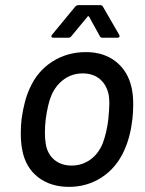

<svg xmlns="http://www.w3.org/2000/svg" viewBox="-20 -720 565 748"><path d="M67 -134Q61 -163 61 -201Q61 -229 64 -256Q74 -329 96 -376Q125 -442 183 -479.5Q241 -517 315 -517Q385 -517 432 -479.5Q479 -442 493 -377Q499 -349 499 -313Q499 -286 496 -257Q488 -187 464 -134Q434 -67 377 -29.5Q320 8 249 8Q177 8 128.5 -29.5Q80 -67 67 -134ZM380 -161Q396 -204 402 -255Q406 -299 406 -317Q406 -330 404 -348Q396 -389 369.5 -411.5Q343 -434 302 -434Q262 -434 230 -411.5Q198 -389 180 -348Q166 -314 158 -255Q155 -228 155 -203Q155 -179 158 -161Q164 -121 191 -98Q218 -75 259 -75Q299 -75 331 -97.5Q363 -120 380 -161ZM183 -585 273 -694Q278 -700 287 -700H369Q379 -700 381 -694L444 -585L446 -580Q446 -573 437 -573H380Q371 -573 369 -579L327 -655Q326 -657 324 -657Q322 -657 321 -655L258 -579Q254 -573 246 -573H188Q182 -573 180.5 -576.5Q179 -580 183 -585Z"/></svg>

Font: Barlow Medium
Style: Italic
Weight: 500
Italic angle: -7°
Designer: Jeremy Tribby
Foundry: Tribby Type
Version: Version 1.408